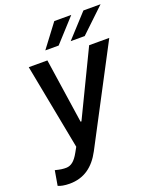

<svg xmlns="http://www.w3.org/2000/svg" viewBox="-182 -859 964 1166"><g transform="rotate(-20 300.0 -276.0)"><path d="M63.2 204.5C156.2 204.5 221.6 157 268.1 68.9L591.3 -545.5H461.3L259.2 -126.8H253.6L191.4 -545.5H71L176.8 7.1L158.4 40.1C132.5 86.6 108.3 105.1 78.1 106.5C56.5 106.9 39.4 104.8 5.7 96.2L-10.7 191.8C3.6 198.5 29.8 204.5 63.2 204.5ZM200.3 -606.9H286.6L422.2 -755.7H312.5ZM364.3 -606.9H454.9L611.5 -755.7H500.7Z"/></g></svg>

Font: Magic Ui Pro Semi Bold
Style: Italic
Weight: 600
Italic angle: -9.39999°
Designer: Stefan Endress, Andreas Faust
Version: Version 1.000;FEAKit 1.0